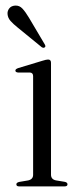

<svg xmlns="http://www.w3.org/2000/svg" viewBox="-20 -667 289 687"><path d="M162.5 -442.5V-42Q162.5 -25 180.5 -21.5L211 -16.5Q221.5 -14.5 221.5 -7.5Q221.5 0 210.5 0H49Q38.5 0 38.5 -7.5Q38.5 -13.5 48.5 -16L81 -21.5Q98.5 -25.5 98.5 -41.5V-394.5Q98.5 -406.5 87.5 -407.5H44.5Q35 -408.5 35 -414.5Q35 -420 45.5 -423.5L131.5 -449.5Q145.5 -454 152 -454Q162.5 -454 162.5 -442.5ZM84 -603 140 -508.5Q144.5 -501 140.5 -498Q136.5 -494 129.5 -498L42 -569.5Q27.5 -581 17.8 -592Q8 -603 7 -616.5Q6 -627.5 13 -636.8Q20 -646 34 -647Q49.5 -648 60.5 -636Q71.5 -624 84 -603Z"/></svg>

Font: Fraunces 72pt S000 Light
Style: Regular
Weight: 300
Version: Version 1.000; ttfautohint (v1.8.3)